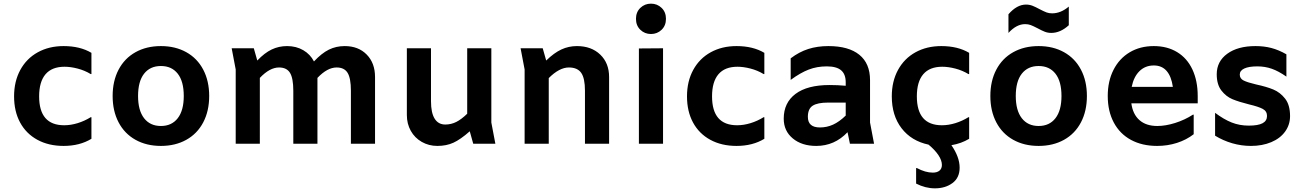

<svg xmlns="http://www.w3.org/2000/svg" viewBox="-20 -786 7120 1050"><path d="M57 -259Q57 -341 91 -403.5Q125 -466 186.5 -500Q248 -534 328 -534Q418 -534 480 -497V-381H476Q443 -401 404.5 -411Q366 -421 333 -421Q264 -421 229 -380Q194 -339 194 -259Q194 -101 331 -101Q367 -101 404.5 -112.5Q442 -124 476 -145H480V-27Q416 12 328 12Q246 12 184.5 -21.5Q123 -55 90 -116Q57 -177 57 -259Z M596 -261Q596 -343 628.5 -405Q661 -467 721 -500.5Q781 -534 860 -534Q939 -534 999 -500.5Q1059 -467 1091.5 -405Q1124 -343 1124 -261Q1124 -179 1091.5 -117Q1059 -55 999 -21.5Q939 12 860 12Q781 12 721 -21.5Q661 -55 628.5 -117Q596 -179 596 -261ZM985 -261Q985 -341 952 -383Q919 -425 860 -425Q801 -425 768 -383Q735 -341 735 -261Q735 -182 768 -139.5Q801 -97 860 -97Q919 -97 952 -139.5Q985 -182 985 -261Z M2031 -365V0H1899V-290Q1899 -358 1881 -387.5Q1863 -417 1821 -417Q1770 -417 1716 -360V0H1584V-290Q1584 -358 1566 -387.5Q1548 -417 1506 -417Q1455 -417 1401 -360V0H1269V-406L1247 -522H1368L1387 -455Q1427 -497 1466 -515.5Q1505 -534 1550 -534Q1600 -534 1638.5 -511.5Q1677 -489 1697 -450Q1739 -495 1778.5 -514.5Q1818 -534 1865 -534Q1940 -534 1985.5 -487.5Q2031 -441 2031 -365Z M2568 0 2549 -68Q2498 -23 2459.5 -5.5Q2421 12 2372 12Q2325 12 2286.5 -10Q2248 -32 2226.5 -70.5Q2205 -109 2205 -157V-522H2337V-232Q2337 -169 2357 -137Q2377 -105 2415 -105Q2447 -105 2475 -119Q2503 -133 2535 -164V-522H2667V-116L2689 0Z M3311 -365V0H3179V-290Q3179 -358 3158.5 -387.5Q3138 -417 3091 -417Q3039 -417 2981 -359V0H2849V-406L2827 -522H2948L2967 -455Q3010 -497 3050 -515.5Q3090 -534 3135 -534Q3214 -534 3262.5 -487.5Q3311 -441 3311 -365Z M3458 -683Q3458 -720 3482 -743Q3506 -766 3540 -766Q3574 -766 3598 -743Q3622 -720 3622 -683Q3622 -646 3598 -623Q3574 -600 3540 -600Q3506 -600 3482 -623Q3458 -646 3458 -683ZM3606 -522V0H3474V-521Z M3737 -259Q3737 -341 3771 -403.5Q3805 -466 3866.5 -500Q3928 -534 4008 -534Q4098 -534 4160 -497V-381H4156Q4123 -401 4084.5 -411Q4046 -421 4013 -421Q3944 -421 3909 -380Q3874 -339 3874 -259Q3874 -101 4011 -101Q4047 -101 4084.5 -112.5Q4122 -124 4156 -145H4160V-27Q4096 12 4008 12Q3926 12 3864.5 -21.5Q3803 -55 3770 -116Q3737 -177 3737 -259Z M4628 0 4615 -63Q4544 12 4444 12Q4365 12 4315.5 -29Q4266 -70 4266 -137Q4266 -224 4330.5 -272.5Q4395 -321 4517 -321Q4561 -321 4605 -317V-336Q4605 -380 4580 -401.5Q4555 -423 4501 -423Q4448 -423 4402.5 -405.5Q4357 -388 4304 -349V-467Q4350 -502 4400 -518Q4450 -534 4510 -534Q4621 -534 4679.5 -486.5Q4738 -439 4738 -348V-116L4760 0ZM4464 -89Q4502 -89 4536 -104.5Q4570 -120 4605 -154V-225H4509Q4451 -225 4424.5 -208Q4398 -191 4398 -147Q4398 -89 4464 -89Z M4994 -259Q4994 -101 5131 -101Q5167 -101 5204.5 -112.5Q5242 -124 5276 -145H5280V-27Q5237 -1 5183 8Q5228 73 5228 131Q5228 186 5189 215Q5150 244 5093 244Q5041 244 4990 218V133H4994Q5041 158 5081 158Q5105 158 5118 147Q5131 136 5131 116Q5131 91 5112 62.5Q5093 34 5058 5Q4964 -15 4910.5 -84.5Q4857 -154 4857 -259Q4857 -341 4891 -403.5Q4925 -466 4986.5 -500Q5048 -534 5128 -534Q5218 -534 5280 -497V-381H5276Q5243 -401 5204.5 -411Q5166 -421 5133 -421Q5064 -421 5029 -380Q4994 -339 4994 -259Z M5396 -261Q5396 -343 5428.5 -405Q5461 -467 5521 -500.5Q5581 -534 5660 -534Q5739 -534 5799 -500.5Q5859 -467 5891.5 -405Q5924 -343 5924 -261Q5924 -179 5891.5 -117Q5859 -55 5799 -21.5Q5739 12 5660 12Q5581 12 5521 -21.5Q5461 -55 5428.5 -117Q5396 -179 5396 -261ZM5785 -261Q5785 -341 5752 -383Q5719 -425 5660 -425Q5601 -425 5568 -383Q5535 -341 5535 -261Q5535 -182 5568 -139.5Q5601 -97 5660 -97Q5719 -97 5752 -139.5Q5785 -182 5785 -261ZM5655 -631Q5630 -644 5616.5 -649Q5603 -654 5586 -654Q5539 -654 5495 -606V-708Q5541 -761 5591 -761Q5610 -761 5626.5 -754.5Q5643 -748 5665 -736Q5690 -723 5703.5 -718Q5717 -713 5734 -713Q5781 -713 5825 -750V-648Q5779 -606 5729 -606Q5710 -606 5693.5 -612.5Q5677 -619 5655 -631Z M6530 -221H6167Q6175 -161 6211.5 -129Q6248 -97 6309 -97Q6354 -97 6406.5 -113.5Q6459 -130 6504 -159H6508V-52Q6468 -21 6416.5 -4.5Q6365 12 6308 12Q6226 12 6165 -21Q6104 -54 6071 -116Q6038 -178 6038 -261Q6038 -342 6069.5 -404Q6101 -466 6158 -500Q6215 -534 6290 -534Q6363 -534 6417.5 -501Q6472 -468 6501 -406Q6530 -344 6530 -261ZM6169 -311H6394Q6386 -368 6360 -398Q6334 -428 6290 -428Q6243 -428 6211.5 -397Q6180 -366 6169 -311Z M6625 -44V-169Q6673 -133 6716 -116Q6759 -99 6809 -99Q6860 -99 6884.5 -112Q6909 -125 6909 -152Q6909 -178 6885.5 -190.5Q6862 -203 6811 -215Q6755 -229 6720 -243.5Q6685 -258 6659.5 -291Q6634 -324 6634 -380Q6634 -450 6691.5 -492Q6749 -534 6846 -534Q6893 -534 6933 -523.5Q6973 -513 7015 -489V-367Q6972 -397 6935 -410Q6898 -423 6856 -423Q6810 -423 6785 -411.5Q6760 -400 6760 -378Q6760 -356 6781.5 -345.5Q6803 -335 6850 -324Q6906 -312 6943.5 -296.5Q6981 -281 7008 -246.5Q7035 -212 7035 -151Q7035 -104 7008 -66.5Q6981 -29 6932 -8.5Q6883 12 6821 12Q6769 12 6719 -2.5Q6669 -17 6625 -44Z"/></svg>

Font: AmikoBold
Style: Bold
Weight: 700
Designer: Pablo Impallari, Rodrigo Fuenzalida, Andres Torresi
Foundry: Impallari Type
Version: Version 1.000; ttfautohint (v1.3)